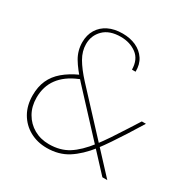

<svg xmlns="http://www.w3.org/2000/svg" viewBox="-164 -857 992 1015"><g transform="rotate(30 332.0 -349.5)"><path d="M586 0 238 -375Q188 -429 162.5 -472Q137 -515 137 -566Q137 -610 157 -643Q177 -676 213.5 -694Q250 -712 300 -712Q346 -712 382 -695.5Q418 -679 439 -647.5Q460 -616 459 -571H437Q436 -633 396 -662.5Q356 -692 300 -692Q232 -692 195.5 -656Q159 -620 159 -567Q159 -524 183 -482.5Q207 -441 253 -391L616 0ZM253 13Q195 13 149 -12.5Q103 -38 76.5 -84Q50 -130 50 -192Q50 -244 68 -284Q86 -324 122.5 -355Q159 -386 212 -410L222 -414L244 -399L217 -387Q147 -358 110.5 -309Q74 -260 74 -191Q74 -138 97.5 -97Q121 -56 161.5 -33Q202 -10 253 -10Q321 -10 370.5 -41Q420 -72 471 -138Q494 -168 520 -206.5Q546 -245 575 -291L619 -360H644L586 -267Q559 -225 534.5 -188.5Q510 -152 487 -122Q435 -56 380.5 -21.5Q326 13 253 13Z"/></g></svg>

Font: DM Sans 9pt Thin
Style: Regular
Weight: 250
Version: Version 4.004;gftools[0.9.30]